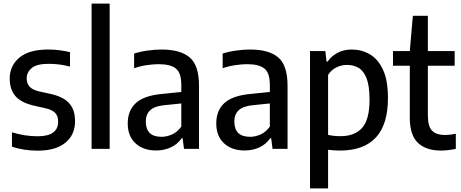

<svg xmlns="http://www.w3.org/2000/svg" viewBox="-20 -828 2564 1068"><path d="M190 10Q112 10 46.5 -12V-92Q117.5 -70 189 -70Q248 -70 275.8 -91Q303.5 -112 303.5 -150Q303.5 -183 287 -200Q270.5 -217 234.5 -225.5L166 -241Q96.5 -257.5 65.2 -294.2Q34 -331 34 -391Q34 -462 87.5 -507.2Q141 -552.5 248 -552.5Q281.5 -552.5 312 -548.5Q342.5 -544.5 369.5 -538V-457.5Q312 -473 251.5 -473Q183.5 -473 156 -449.2Q128.5 -425.5 128.5 -393Q128.5 -364 144 -346.5Q159.5 -329 195.5 -320L264 -305Q335 -288.5 366.2 -252.2Q397.5 -216 397.5 -154Q397.5 -77.5 343.2 -33.8Q289 10 190 10Z M489.5 0V-808H590V0Z M848.5 9Q776.5 9 733.5 -31Q690.5 -71 690.5 -141.5Q690.5 -214.5 737 -256Q783.5 -297.5 886.5 -306L988.5 -316.5V-356Q988.5 -423 958 -447Q927.5 -471 863 -471Q833.5 -471 797.2 -465.8Q761 -460.5 726 -448.5V-530Q759.5 -541 801 -546.8Q842.5 -552.5 879 -552.5Q983.5 -552.5 1035.2 -508.5Q1087 -464.5 1087 -351V0H1003.5L996 -59H990.5Q966.5 -24.5 929.5 -7.8Q892.5 9 848.5 9ZM791 -152Q791 -67 878.5 -67Q906.5 -67 935.8 -79.5Q965 -92 988.5 -123.5V-252.5L895 -243Q840.5 -238 815.8 -215Q791 -192 791 -152Z M1341 9Q1269 9 1226 -31Q1183 -71 1183 -141.5Q1183 -214.5 1229.5 -256Q1276 -297.5 1379 -306L1481 -316.5V-356Q1481 -423 1450.5 -447Q1420 -471 1355.5 -471Q1326 -471 1289.8 -465.8Q1253.5 -460.5 1218.5 -448.5V-530Q1252 -541 1293.5 -546.8Q1335 -552.5 1371.5 -552.5Q1476 -552.5 1527.8 -508.5Q1579.5 -464.5 1579.5 -351V0H1496L1488.5 -59H1483Q1459 -24.5 1422 -7.8Q1385 9 1341 9ZM1283.5 -152Q1283.5 -67 1371 -67Q1399 -67 1428.2 -79.5Q1457.5 -92 1481 -123.5V-252.5L1387.5 -243Q1333 -238 1308.2 -215Q1283.5 -192 1283.5 -152Z M1704.5 220V-544H1789.5L1796.5 -485.5H1802.5Q1822.5 -515 1856.8 -533.8Q1891 -552.5 1936.5 -552.5Q1991 -552.5 2036.8 -526.2Q2082.5 -500 2110.2 -440.8Q2138 -381.5 2138 -282Q2138 9.5 1870 9.5Q1853.5 9.5 1836.5 8.2Q1819.5 7 1805 5V220ZM1874 -70.5Q1953 -70.5 1994.2 -116.5Q2035.5 -162.5 2035.5 -273Q2035.5 -350.5 2019 -392.5Q2002.5 -434.5 1974.2 -450.8Q1946 -467 1910 -467Q1880 -467 1851.5 -453.2Q1823 -439.5 1805 -411.5V-77.5Q1837 -70.5 1874 -70.5Z M2433 9.5Q2350.5 9.5 2305 -33.2Q2259.5 -76 2259.5 -173V-462.5H2166V-544H2259.5L2276.5 -740H2360V-544H2509V-462.5H2360V-187.5Q2360 -125 2383.5 -101Q2407 -77 2457 -77Q2481.5 -77 2515.5 -84V0Q2497 4 2475.5 6.8Q2454 9.5 2433 9.5Z"/></svg>

Font: Encode Sans SemiCondensed SemiCondensed Medium
Style: Regular
Weight: 500
Width: 4
Designer: Multiple Designers
Foundry: Impallari Type
Version: Version 3.000; ttfautohint (v1.8.3) -l 8 -r 50 -G 200 -x 14 